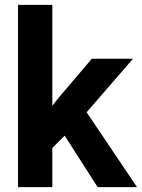

<svg xmlns="http://www.w3.org/2000/svg" viewBox="-20 -770 584 790"><path d="M246.1 -211.9 195.3 -161.1V0H54.2V-750H195.3V-334.5L222.7 -369.6L357.9 -528.3H527.3L336.4 -308.1L543.9 0H381.8Z"/></svg>

Font: RobotoInd
Style: Bold
Weight: 700
Designer: Google
Version: Version 2.001150; 2014